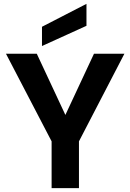

<svg xmlns="http://www.w3.org/2000/svg" viewBox="-20 -977 677 997"><path d="M11 -698H171L349 -317H290L468 -698H626L390 -243V0H248V-243ZM429 -957V-843L198 -738V-838Z"/></svg>

Font: Parkinsans SemiBold
Style: Regular
Weight: 600
Designer: Red Stone, Indian Type Foundry
Foundry: Indian Type Foundry
Version: Version 1.000